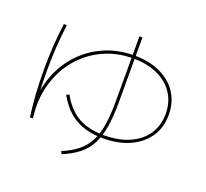

<svg xmlns="http://www.w3.org/2000/svg" viewBox="-142 -961 1285 1200"><g transform="rotate(20 500.0 -360.5)"><path d="M118 -79Q98 -224 98 -390Q98 -556 118 -701L138 -699Q118 -556 118 -390Q118 -341 119.5 -293.5Q121 -246 125 -200L114 -207Q122 -305 160.5 -389Q199 -473 264 -535.5Q329 -598 414.5 -632.5Q500 -667 600 -667Q699 -667 773 -632.5Q847 -598 887.5 -536Q928 -474 928 -390Q928 -306 886 -244Q844 -182 768.5 -147.5Q693 -113 590 -113Q482 -113 408 -155.5Q334 -198 283 -289L301 -299Q349 -212 418 -172.5Q487 -133 590 -133Q687 -133 758.5 -164.5Q830 -196 869 -254Q908 -312 908 -390Q908 -468 870 -525.5Q832 -583 763 -615Q694 -647 600 -647Q489 -647 397 -603Q305 -559 241.5 -481Q178 -403 150 -300.5Q122 -198 138 -81ZM374 51Q436 25 477 -8Q518 -41 542.5 -88Q567 -135 577.5 -201Q588 -267 588 -360V-790H608V-360Q608 -264 596.5 -195Q585 -126 559.5 -76.5Q534 -27 490.5 7.5Q447 42 382 69Z"/></g></svg>

Font: M PLUS 2 Thin
Style: Regular
Weight: 100
Designer: Coji Morishita
Foundry: UNDERFOREST DESIGN
Version: Version 1.001